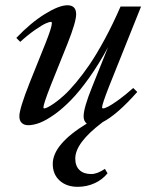

<svg xmlns="http://www.w3.org/2000/svg" viewBox="-20 -472 582 741"><path d="M88.9 11.2Q72.8 11.2 63.7 2.2Q54.7 -6.8 54.7 -23.4Q54.7 -52.2 94.7 -153.3L155.3 -304.2Q180.2 -366.7 180.2 -382.8Q180.2 -387.7 176.8 -387.7Q170.4 -387.7 157 -381.8Q143.6 -376 116.5 -357.4Q89.4 -338.9 58.1 -310.5L43 -325.7Q97.7 -383.3 152.6 -417.5Q207.5 -451.7 240.2 -451.7Q273.9 -451.7 273.9 -417Q273.9 -387.2 240.2 -302.7L176.3 -143.6Q147.5 -70.3 147.5 -57.1Q147.5 -53.7 151.4 -53.7Q154.8 -53.7 163.8 -57.9Q172.9 -62 189.7 -73.7Q206.5 -85.4 226.3 -103.3Q246.1 -121.1 272.5 -152.3Q298.8 -183.6 325.7 -222.9Q352.5 -262.2 384 -320.3Q415.5 -378.4 445.3 -446.8H524.4L400.4 -137.2Q374 -69.3 374 -58.1Q374 -53.7 377.9 -53.7Q383.8 -53.7 397.5 -60.5Q411.1 -67.4 437.3 -86.2Q463.4 -105 494.1 -132.3L509.8 -117.2Q431.6 -28.8 375 0H375.5Q270.5 79.1 270.5 139.6Q270.5 168.5 286.6 184.1Q302.7 199.7 332 199.7Q355.5 199.7 384.8 179.7L395 196.8Q375.5 221.2 345.2 235.1Q314.9 249 279.8 249Q236.8 249 210.2 224.9Q183.6 200.7 183.6 160.6Q183.6 85 314.9 4.9Q302.7 -4.4 302.7 -23.4Q302.7 -55.2 335.4 -136.2L397 -290Q361.8 -224.6 324.2 -171.9Q286.6 -119.1 253.9 -85.7Q221.2 -52.2 189.5 -29.8Q157.7 -7.3 133.3 2Q108.9 11.2 88.9 11.2Z"/></svg>

Font: Elstob 10pt Medium
Style: Italic
Weight: 500
Italic angle: -20°
Designer: Peter S. Baker
Version: Version 1.015